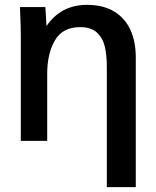

<svg xmlns="http://www.w3.org/2000/svg" viewBox="-20 -579 640 789"><path d="M63 -524Q63 -531 62 -550H166.5L171 -472Q230.5 -559 337.5 -559Q404.5 -559 449.5 -531.5Q494.5 -504 516.2 -455.5Q538 -407 538 -343.5V190H419V-304.5Q419 -352 410.8 -387.2Q402.5 -422.5 378.5 -445Q354.5 -467.5 309.5 -467.5Q236.5 -467.5 205.2 -412.2Q174 -357 174 -278V0H65.5V-435Q65.5 -470.5 63 -524Z"/></svg>

Font: JuliaMono SemiBold
Style: Regular
Weight: 600
Monospace: yes
Designer: cormullion
Foundry: corm
Version: Version 0.055; ttfautohint (v1.8.4)